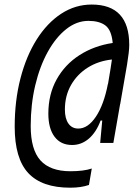

<svg xmlns="http://www.w3.org/2000/svg" viewBox="-20 -723 626 861"><path d="M294.9 118.7Q168 118.7 106.9 53.2Q45.9 -12.2 45.9 -154.8Q45.9 -272 71.8 -371.8Q97.7 -471.7 144.5 -545.9Q191.4 -620.1 254.4 -661.4Q317.4 -702.6 391.1 -702.6Q559.6 -702.6 559.6 -521.5Q559.6 -493.2 549.8 -433.6Q540 -374 519 -255.9H518.6L488.3 -82H429.2L438.5 -182.6H431.2Q411.6 -129.9 378.4 -101.3Q345.2 -72.8 303.2 -72.8Q252.4 -72.8 224.6 -109.9Q196.8 -147 196.8 -213.4Q196.8 -299.8 233.9 -366.7Q271 -433.6 336.2 -475.6Q401.4 -517.6 485.4 -530.3Q480 -588.4 452.6 -608.9Q425.3 -629.4 376.5 -629.4Q323.7 -629.4 276.9 -592.3Q230 -555.2 194.1 -490.2Q158.2 -425.3 137.9 -339.8Q117.7 -254.4 117.7 -157.7Q117.7 -52.2 161.4 -3.7Q205.1 44.9 295.9 44.9Q355 44.9 391.6 32.7L378.9 106.4Q343.8 118.7 294.9 118.7ZM481.9 -456.1Q420.9 -449.7 373.3 -419.7Q325.7 -389.6 298.3 -341.3Q271 -293 271 -231.9Q271 -191.4 286.9 -168.9Q302.7 -146.5 331.1 -146.5Q374.5 -146.5 410.2 -200Q445.8 -253.4 463.9 -346.7H464.4Q477.5 -423.3 481.9 -456.1Z"/></svg>

Font: Cascadia Code NF SemiLight
Style: Italic
Weight: 350
Italic angle: -10°
Monospace: yes
Designer: Aaron Bell
Foundry: Saja Typeworks
Version: Version 2404.023; ttfautohint (v1.8.4)